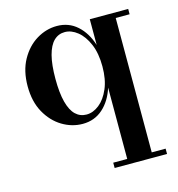

<svg xmlns="http://www.w3.org/2000/svg" viewBox="-107 -564 844 908"><g transform="rotate(-15 315.0 -110.0)"><path d="M343 250V224H411.5V-125Q392 -63.5 351 -27Q310 9.5 252 9.5Q199.5 9.5 152.2 -19Q105 -47.5 75.2 -101Q45.5 -154.5 45.5 -229.5Q45.5 -304.5 75.2 -358.2Q105 -412 152.2 -440.8Q199.5 -469.5 252 -469.5Q310 -469.5 351 -432.8Q392 -396 411.5 -334V-460H599.5V-434H531.5V224H599.5V250ZM281 -28.5Q313 -28.5 343 -52.2Q373 -76 392.2 -120.8Q411.5 -165.5 411.5 -229.5Q411.5 -293.5 392.2 -338.8Q373 -384 343 -408Q313 -432 281 -432Q249.5 -432 227.2 -410.2Q205 -388.5 193.2 -343.5Q181.5 -298.5 181.5 -229.5Q181.5 -160.5 193.2 -115.8Q205 -71 227.2 -49.8Q249.5 -28.5 281 -28.5Z"/></g></svg>

Font: Bodoni Moda 9pt SemiBold
Style: Regular
Weight: 600
Designer: Owen Earl
Foundry: indestructible type
Version: Version 2.005